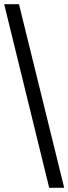

<svg xmlns="http://www.w3.org/2000/svg" viewBox="-20 -780 328 921"><path d="M216 121 0 -760H71L288 121Z"/></svg>

Font: Noto Serif Yezidi
Style: Bold
Weight: 700
Designer: Dalton Maag Ltd
Foundry: Dalton Maag Ltd
Version: Version 1.001; ttfautohint (v1.8.4.7-5d5b)